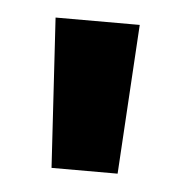

<svg xmlns="http://www.w3.org/2000/svg" viewBox="-31 -785 260 275"><g transform="rotate(5 99.5 -647.5)"><path d="M52 -540 39 -755H160L147 -540Z"/></g></svg>

Font: DM Sans 20pt ExtraBold
Style: Regular
Weight: 800
Version: Version 4.004;gftools[0.9.30]